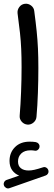

<svg xmlns="http://www.w3.org/2000/svg" viewBox="-34 -636 296 1050"><path d="M-12.2 378.4Q-15.6 369.6 -11.5 360.6Q-7.3 351.6 2 348.1L70.8 324.2Q46.9 314.9 32.5 294.7Q18.1 274.4 18.1 244.1Q18.1 198.7 47.9 168.7Q77.6 138.7 127.9 138.7Q147 138.7 161.6 141.1Q171.4 143.1 177.2 150.4Q183.1 157.7 182.1 166.5Q181.6 175.8 173.8 182.9Q166 189.9 156.2 188Q145.5 186 133.3 186Q100.6 186 82.5 203.1Q64.5 220.2 64.5 247.1Q64.5 271.5 80.1 283.9Q95.7 296.4 122.6 296.4Q136.7 296.4 154.3 292.5Q171.9 288.6 200.2 279.3Q210.4 275.4 219.2 280.8Q228 286.1 230.5 295.9Q232.9 305.2 228.3 313.2Q223.6 321.3 215.8 323.7L17.6 393.1Q8.3 396.5 -0.2 391.8Q-8.8 387.2 -12.2 378.4ZM62 -563.5Q60.1 -582 71.5 -597.4Q83 -612.8 101.6 -615.2Q120.1 -617.7 135.7 -606Q151.4 -594.2 153.3 -575.7Q161.6 -513.2 166.5 -465.3Q171.4 -417.5 173.6 -370.6Q175.8 -323.7 175.8 -264.2Q175.8 -197.8 173.3 -127.7Q170.9 -57.6 165.5 2.9Q164.1 21.5 149.2 34.2Q134.3 46.9 115.7 45.4Q96.7 43.5 84.2 28.8Q71.8 14.2 73.7 -4.4Q78.6 -64.5 81.3 -134Q84 -203.6 84 -268.6Q84 -324.7 82 -367.9Q80.1 -411.1 75.2 -456.5Q70.3 -502 62 -563.5Z"/></svg>

Font: Mikhak Medium
Style: Regular
Weight: 500
Designer: Amin Abedi
Version: Version 3.3